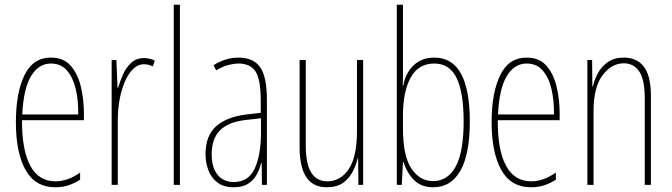

<svg xmlns="http://www.w3.org/2000/svg" viewBox="-20 -780 2835 810"><path d="M195 -537Q248 -537 278 -503Q308 -469 321 -415Q334 -361 334 -301V-273H73Q72 -148 107.5 -81.5Q143 -15 214 -15Q266 -15 318 -52V-22Q297 -8 271 1Q245 10 214 10Q128 10 87.5 -63.5Q47 -137 47 -264Q47 -388 83 -462.5Q119 -537 195 -537ZM195 -512Q143 -512 111 -459Q79 -406 74 -297H310Q311 -356 299.5 -404.5Q288 -453 262.5 -482.5Q237 -512 195 -512Z M588 -535Q598 -535 610.5 -532.5Q623 -530 633 -524L625 -500Q619 -503 609 -506Q599 -509 588 -509Q561 -509 540 -487.5Q519 -466 505 -431.5Q491 -397 484 -356.5Q477 -316 477 -277V0H451V-527H471L476 -409H478Q486 -436 498.5 -465Q511 -494 533 -514.5Q555 -535 588 -535Z M739 0H713V-760H739Z M986 -537Q1049 -537 1077.5 -496.5Q1106 -456 1106 -358V0H1085L1084 -93H1082Q1076 -68 1063.5 -44.5Q1051 -21 1027.5 -5.5Q1004 10 966 10Q924 10 898 -9.5Q872 -29 859.5 -61Q847 -93 847 -129Q847 -208 892 -247.5Q937 -287 1019 -297L1080 -304V-355Q1080 -445 1058 -478.5Q1036 -512 986 -512Q968 -512 944 -506Q920 -500 892 -483L881 -505Q932 -537 986 -537ZM1018 -274Q944 -266 908.5 -230.5Q873 -195 873 -129Q873 -73 898 -42.5Q923 -12 966 -12Q1029 -12 1055 -70Q1081 -128 1081 -220V-281Z M1512 -527V0H1492L1491 -112H1489Q1482 -83 1467.5 -55Q1453 -27 1427 -8.5Q1401 10 1358 10Q1244 10 1244 -159V-527H1270V-167Q1270 -87 1293.5 -51Q1317 -15 1360 -15Q1417 -15 1451.5 -67Q1486 -119 1486 -228V-527Z M1680 -481Q1680 -465 1680 -448Q1680 -431 1679 -418H1681Q1690 -471 1724.5 -504Q1759 -537 1812 -537Q1888 -537 1925 -469Q1962 -401 1962 -269Q1962 -130 1922.5 -60Q1883 10 1807 10Q1757 10 1727 -20Q1697 -50 1682 -97H1680L1675 0H1654V-760H1680ZM1812 -512Q1745 -512 1712.5 -452.5Q1680 -393 1680 -294V-239Q1680 -122 1715.5 -69Q1751 -16 1807 -16Q1869 -16 1902.5 -77.5Q1936 -139 1936 -269Q1936 -389 1906.5 -450.5Q1877 -512 1812 -512Z M2202 -537Q2255 -537 2285 -503Q2315 -469 2328 -415Q2341 -361 2341 -301V-273H2080Q2079 -148 2114.5 -81.5Q2150 -15 2221 -15Q2273 -15 2325 -52V-22Q2304 -8 2278 1Q2252 10 2221 10Q2135 10 2094.5 -63.5Q2054 -137 2054 -264Q2054 -388 2090 -462.5Q2126 -537 2202 -537ZM2202 -512Q2150 -512 2118 -459Q2086 -406 2081 -297H2317Q2318 -356 2306.5 -404.5Q2295 -453 2269.5 -482.5Q2244 -512 2202 -512Z M2612 -537Q2667 -537 2696.5 -498.5Q2726 -460 2726 -375V0H2700V-365Q2700 -445 2676.5 -479Q2653 -513 2612 -513Q2560 -513 2522 -462.5Q2484 -412 2484 -311V0H2458V-527H2478L2479 -415H2481Q2488 -445 2503.5 -473Q2519 -501 2545.5 -519Q2572 -537 2612 -537Z"/></svg>

Font: Noto Sans Lao UI ExtCond Thin
Style: Regular
Weight: 100
Width: 2
Designer: Monotype Design Team
Foundry: Monotype Imaging Inc.
Version: Version 2.000; ttfautohint (v1.8.4.7-5d5b)